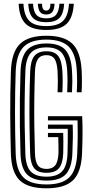

<svg xmlns="http://www.w3.org/2000/svg" viewBox="-20 -1001 495 1030"><path d="M229.5 9.2Q130.2 9.2 86 -33.5Q41.8 -76.2 38.5 -174.5Q35.5 -276.2 34.9 -384.2Q34.2 -492.2 38.5 -619Q42.2 -721.8 87.2 -765.5Q132.2 -809.2 229.2 -809.2Q323.8 -809.2 367.8 -767Q411.8 -724.8 417.8 -626.5Q421.2 -564.5 417.8 -506H391.8Q395.5 -562.2 391.8 -625Q386.5 -712.5 348.9 -750.5Q311.2 -788.5 229.2 -788.5Q144.2 -788.5 106 -748.9Q67.8 -709.2 64.2 -617.8Q60.5 -503 60.5 -398.6Q60.5 -294.2 64.2 -175.2Q67.2 -88.5 105 -50Q142.8 -11.5 229.5 -11.5Q313.5 -11.5 351.9 -49.5Q390.2 -87.5 394.2 -175.8Q396.5 -229.5 396.9 -273.5Q397.2 -317.5 396 -355H237.2V-377.5H420.8Q423 -333.5 422.8 -284.5Q422.5 -235.5 420 -174.5Q415.5 -75.5 370.9 -33.1Q326.2 9.2 229.5 9.2ZM229.5 -32.2Q156.8 -32.2 124.6 -65.8Q92.5 -99.2 90 -176Q87.5 -254.5 86.6 -325.4Q85.8 -396.2 86.6 -467.1Q87.5 -538 90 -617Q93 -698.2 125.5 -733Q158 -767.8 229.2 -767.8Q300.2 -767.8 330.9 -733.1Q361.5 -698.5 366 -623.5Q368 -589.5 368 -564.5Q368 -539.5 366.2 -506H340.5Q342 -533.8 342.1 -561.8Q342.2 -589.8 340.5 -621Q336.5 -689 310.6 -717.9Q284.8 -746.8 229.2 -746.8Q171.8 -746.8 145 -716.8Q118.2 -686.8 116 -616.2Q113.2 -537.2 112.4 -466.4Q111.5 -395.5 112.5 -325.1Q113.5 -254.8 116 -177Q118 -110.5 144.2 -81.9Q170.5 -53.2 229.5 -53.2Q286.2 -53.2 313 -81.8Q339.8 -110.2 342.2 -177.5Q343.2 -208 343.5 -245.4Q343.8 -282.8 343.5 -310H237.2V-332.5H370Q371.2 -297.5 370.8 -261.2Q370.2 -225 368.2 -176.8Q365 -101.5 333.8 -66.9Q302.5 -32.2 229.5 -32.2ZM229.5 -74Q182 -74 162.8 -99.2Q143.5 -124.5 141.8 -178Q139.2 -254 138.4 -323.6Q137.5 -393.2 138.2 -464.2Q139 -535.2 141.8 -615.8Q143.8 -675 164.1 -700.5Q184.5 -726 229.2 -726Q271.8 -726 291.5 -701.6Q311.2 -677.2 314.5 -620.2Q316.2 -592 316.2 -564.4Q316.2 -536.8 314.5 -506H288.8Q290.5 -540 290.4 -564.9Q290.2 -589.8 288.8 -618.2Q286 -665.5 272.4 -685.4Q258.8 -705.2 229.2 -705.2Q198 -705.2 183.6 -684.5Q169.2 -663.8 167.5 -615.2Q164.8 -536.2 164 -466.4Q163.2 -396.5 164.1 -326.8Q165 -257 167.5 -178.8Q169 -133.5 183 -114.1Q197 -94.8 229.5 -94.8Q261.2 -94.8 276.4 -114Q291.5 -133.2 293.8 -180.8Q294.2 -199.2 293.6 -225.2Q293 -251.2 292.5 -265.2H237.2V-287.8H319Q319.5 -264.5 319.9 -236.4Q320.2 -208.2 319.2 -179Q316.8 -122.5 296 -98.2Q275.2 -74 229.5 -74ZM228 -840.2Q152.5 -840.2 118.1 -872.9Q83.8 -905.5 80 -980.8H105.8Q109 -916.5 137.4 -888.8Q165.8 -861 228 -861Q289.8 -861 318.1 -888.8Q346.5 -916.5 350 -980.8H375.8Q371.5 -905.5 337.1 -872.9Q302.8 -840.2 228 -840.2ZM228 -881.8Q178.8 -881.8 156.5 -904.8Q134.2 -927.8 131.5 -980.8H157.2Q159.2 -939 175.6 -920.8Q192 -902.5 228 -902.5Q263.5 -902.5 279.9 -920.8Q296.2 -939 298.8 -980.8H324.2Q321.2 -927.8 298.9 -904.8Q276.5 -881.8 228 -881.8ZM228 -923.2Q205.2 -923.2 194.9 -936.6Q184.5 -950 183 -980.8H205.5Q205.2 -944.2 228 -944.2Q251 -944.2 250.2 -980.8H272.8Q271 -950 260.6 -936.6Q250.2 -923.2 228 -923.2Z"/></svg>

Font: Big Shoulders Inline Display ExtraBold
Style: Regular
Weight: 800
Designer: Patric King
Foundry: XO Type Co
Version: Version 1.000